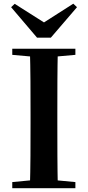

<svg xmlns="http://www.w3.org/2000/svg" viewBox="-20 -999 466 1019"><path d="M57.9 -978.7 39 -960.8 176.5 -799.2H249.9L388.6 -960.8L369 -979.4L176.9 -856.7H250.2ZM45.1 0H380.1V-32.6L226 -47.3H198.2L45.1 -32.6ZM138.6 0H287C284.3 -115.1 284.3 -231.2 284.3 -346.9V-393.6C284.3 -510.8 284.3 -627.1 287 -740.5H138.6C142.1 -625.4 142.1 -510 142.1 -393.6V-346.1C142.1 -229 142.1 -112.9 138.6 0ZM45.1 -707.9 198.2 -694.2H226L380.1 -707.9V-740.5H45.1Z"/></svg>

Font: Source Han Serif CN VF
Style: Regular
Weight: 250
Designer: Ryoko NISHIZUKA 西塚涼子 (kana & ideographs); Frank Grießhammer (Latin, Greek & Cyrillic); Wenlong ZHANG 张文龙 (bopomofo); San
Foundry: Adobe
Version: Version 2.002;hotconv 1.1.0;makeotfexe 2.6.0